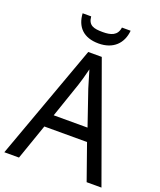

<svg xmlns="http://www.w3.org/2000/svg" viewBox="-164 -1019 933 1120"><g transform="rotate(20 302.0 -459.0)"><path d="M450 -918H396C389 -866 349 -855 300 -855C243 -855 210 -863 205 -918H152C157 -836 204 -784 299 -784C390 -784 443 -838 450 -918ZM511 0H603L344 -717H260L0 0H91L168 -221H433ZM407 -301H197L271 -517C279 -540 291 -583 301 -624C308 -599 328 -533 333 -517Z"/></g></svg>

Font: Noto Sans Thai
Style: Regular
Weight: 400
Designer: Monotype Design Team
Foundry: Monotype Imaging Inc.
Version: Version 1.901